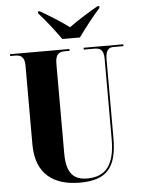

<svg xmlns="http://www.w3.org/2000/svg" viewBox="-61 -979 765 1037"><g transform="rotate(-5 321.0 -460.5)"><path d="M303 -771H398C430 -816 482 -883 517 -921V-931H507C467 -908 397 -866 350 -831C303 -866 234 -908 194 -931H184V-921C219 -883 271 -816 303 -771ZM330 10C475 10 531 -53 531 -214V-641C531 -697 554 -704 574 -704H628V-714H413V-704H469C499 -704 521 -697 521 -645V-208C521 -68 470 -9 372 -9C300 -9 259 -44 259 -155V-641C259 -697 283 -704 312 -704H336V-714H14V-704H39C68 -704 92 -697 92 -645V-218C92 -54 191 10 330 10Z"/></g></svg>

Font: Noto Serif Display ExtraCondensed Black
Style: Regular
Weight: 900
Width: 2
Designer: Monotype Design Team
Foundry: Monotype Imaging Inc.
Version: Version 2.009